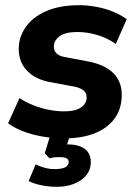

<svg xmlns="http://www.w3.org/2000/svg" viewBox="-20 -521 532 738"><path d="M228 11Q164 11 107 -4Q50 -19 11 -47L55 -144Q79 -128 108 -116.5Q137 -105 167.5 -99Q198 -93 227 -93Q270 -93 291.5 -108Q313 -123 313 -146Q313 -163 301.5 -173Q290 -183 266 -188L175 -205Q117 -215 84.5 -248.5Q52 -282 52 -333Q52 -378 78.5 -416.5Q105 -455 157 -478Q209 -501 285 -501Q316 -501 349 -495Q382 -489 412.5 -477Q443 -465 467 -447L425 -352Q393 -375 354 -386.5Q315 -398 277 -398Q232 -398 209.5 -382Q187 -366 187 -341Q187 -327 196.5 -316.5Q206 -306 228 -302L318 -285Q382 -273 415 -240.5Q448 -208 448 -157Q448 -103 420.5 -65.5Q393 -28 343.5 -8.5Q294 11 228 11ZM198 197Q167 197 138.5 191Q110 185 90 175L117 111Q134 119 152 124Q170 129 190 129Q217 129 230.5 122Q244 115 244 101Q244 92 236 87.5Q228 83 209 83Q201 83 192 83.5Q183 84 171 88L152 68L179 -20H255L231 56L195 42Q207 38 219 36Q231 34 241 34Q269 34 289 42Q309 50 319 65Q329 80 329 102Q329 145 291.5 171Q254 197 198 197Z"/></svg>

Font: Nunito Sans 12pt ExtraBold
Style: Italic
Weight: 800
Italic angle: -9°
Designer: Vernon Adams
Foundry: Vernon Adams
Version: Version 3.101;gftools[0.9.27]